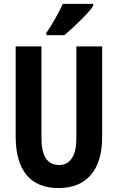

<svg xmlns="http://www.w3.org/2000/svg" viewBox="-20 -951 602 981"><path d="M456.1 -931.2V-920.9Q444.8 -900.9 399.4 -855Q354 -809.1 308.1 -771H216.8V-784.2Q236.3 -809.6 263.4 -858.4Q290.5 -907.2 300.8 -931.2ZM502 -713.9V-252Q502 -124.5 444.3 -57.4Q386.7 9.8 278.8 9.8Q170.9 9.8 115.5 -57.1Q60.1 -124 60.1 -253.9V-713.9H191.9V-244.1Q191.9 -107.9 282.2 -107.9Q324.2 -107.9 347.2 -142.6Q370.1 -177.2 370.1 -241.2V-713.9Z"/></svg>

Font: Open Sans Hebrew Condensed
Style: Bold
Weight: 700
Width: 3
Foundry: Ascender Corporation, Yanek Iontef
Version: Version 2.001;PS 002.001;hotconv 1.0.70;makeotf.lib2.5.58329